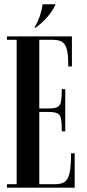

<svg xmlns="http://www.w3.org/2000/svg" viewBox="-20 -867 400 887"><path d="M143.2 -738.5H138.8Q157 -770.8 164.9 -795.4Q172.8 -820 177 -847.2H237Q220.8 -813 196.4 -785.8Q172 -758.5 143.2 -738.5ZM12.2 0V-16H57V-683H12.2V-699H312.2V-560H295.5Q295.5 -608 289.9 -634.5Q284.2 -661 269 -672Q253.8 -683 224.5 -683H161.5V-365.8H204.2Q233.5 -365.8 246.1 -372.8Q258.8 -379.8 262.1 -399Q265.5 -418.2 265.5 -455.2H281.5V-260.2H265.5Q265.5 -298 262.1 -316.9Q258.8 -335.8 246.1 -342.8Q233.5 -349.8 204.2 -349.8H161.5V-16H234.2Q263.5 -16 279.5 -27.2Q295.5 -38.5 301.9 -69.8Q308.2 -101 308.2 -159H325V0Z"/></svg>

Font: Emberly Black
Style: Regular
Weight: 900
Designer: Rajesh Rajput
Foundry: Rajesh Rajput
Version: Version 1.000